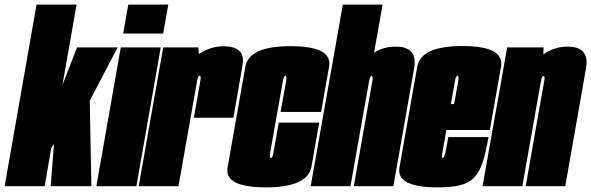

<svg xmlns="http://www.w3.org/2000/svg" viewBox="-65 -805 2556 830"><path d="M-45 0 93 -785H266L205 -437.5L268 -600H443.5L323 -369.5L330 0H154L168.5 -183L156.5 -164.5L128 0Z M351.5 0 457 -600H630L524.5 0ZM489.5 -785H662.5L640.5 -660H467.5Z M773 -296Q797 -433 801 -455.5Q804.5 -475 799.5 -477.5Q799 -478 798 -478Q792.5 -478 788.5 -463.5L706.5 0H534.5L640.5 -600H792.5L794.5 -571.5Q846 -605 901.5 -605Q955.5 -605 975 -579Q989.5 -559 983.5 -523.5Q969.5 -442 944 -296Z M1083.5 5Q945 5 922 -46.5Q915.5 -61.5 919 -81.5Q934 -168 957 -298Q980 -428 995.8 -516.8Q1011.5 -605.5 1191.5 -605.5Q1330.5 -605.5 1354 -553.5Q1361.5 -537 1357.5 -516Q1341.5 -426 1323 -321H1148Q1168 -432.5 1172 -455Q1175.5 -474.5 1170.5 -477Q1170 -477.5 1169 -477.5Q1162 -477.5 1158 -455Q1154 -432.5 1130 -298Q1107 -167 1103 -144.5Q1099.5 -125 1104.5 -122.5Q1105 -122 1106 -122Q1113 -122 1117 -144.5Q1121 -167 1140 -275H1315Q1297.5 -175 1281.5 -85Q1265.5 5 1083.5 5Z M1278 0 1417 -785H1589L1552 -577.5Q1595 -603.5 1644.5 -603.5Q1695 -603.5 1714.5 -579Q1733 -556 1725.5 -512Q1709.5 -420.5 1692 -320.5L1635.5 0H1464.5L1520.5 -318.5Q1540.5 -431.5 1544.5 -454Q1548 -473.5 1543 -476Q1542.5 -476.5 1541.5 -476.5Q1534.5 -476.5 1530.5 -454Q1528 -440.5 1523.5 -414.5L1450 0Z M1826.5 5Q1688 5 1665 -46.5Q1658.5 -61.5 1662 -81.5Q1677 -168 1700 -298Q1723 -428 1738.8 -517Q1754.5 -606 1935.5 -606Q2073.5 -606 2097 -554Q2104.5 -538 2101 -517Q2085 -428 2063 -303Q2057.5 -271 2052.5 -243H1864.5Q1849.5 -160 1847 -143.5Q1843.5 -124.5 1848 -122Q1848.5 -122 1849 -122Q1854.5 -122 1859 -140Q1863.5 -158 1873 -212.5H2047Q2035.5 -146.5 2021.8 -104Q2008 -61.5 1985.2 -37.8Q1962.5 -14 1924.5 -4.5Q1886.5 5 1826.5 5ZM1884 -355H1898Q1912.5 -435 1916 -455.5Q1919.5 -475 1914.5 -477.5Q1914 -478 1913 -478Q1906 -478 1902 -455.5Q1899 -438 1884 -355Z M2021 0 2127.5 -600H2284.5L2284 -570Q2332 -603.5 2387.5 -603.5Q2438 -603.5 2457.5 -579Q2476 -556 2468.5 -512Q2452.5 -420.5 2435 -320.5L2378.5 0H2207.5L2263.5 -318.5Q2283.5 -431.5 2287.5 -454Q2291 -473.5 2286 -476Q2285.5 -476.5 2284.5 -476.5Q2277.5 -476.5 2273.5 -454Q2270 -433.5 2261.5 -386.5L2193 0Z"/></svg>

Font: Anybody UltraCondensed Black
Style: Italic
Weight: 900
Width: 1
Italic angle: -10°
Designer: Tyler Finck
Foundry: Etcetera Type Company
Version: Version 1.010; ttfautohint (v1.8.3) -l 8 -r 50 -G 200 -x 14 